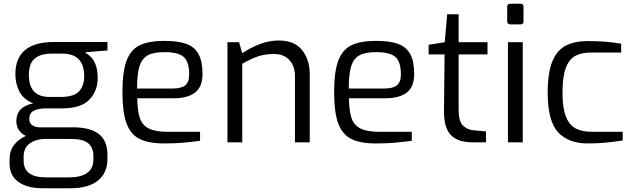

<svg xmlns="http://www.w3.org/2000/svg" viewBox="-20 -759 3374 1024"><path d="M553 -490 433 -480Q453 -467 466.5 -453.5Q480 -440 490.5 -412.5Q501 -385 501 -343Q501 -273 456 -227Q411 -181 312 -181H227Q182 -181 159 -168Q136 -155 136 -124Q136 -102 152.5 -91Q169 -80 192 -80H369Q462 -80 507.5 -44Q553 -8 553 67V89Q553 163 502.5 204Q452 245 356 245H207Q126 245 78.5 211.5Q31 178 31 113V89Q31 45 55 14Q79 -17 118 -34Q93 -46 80 -66.5Q67 -87 67 -113Q67 -189 157 -208Q105 -229 83.5 -270.5Q62 -312 62 -363Q62 -535 268 -535H553ZM429 -352Q429 -473 313 -473H256Q196 -473 165 -446.5Q134 -420 134 -359Q134 -242 244 -242H304Q374 -242 401.5 -272Q429 -302 429 -352ZM221 -18Q173 -18 139.5 5.5Q106 29 106 76V98Q106 187 225 187H349Q411 187 444.5 163.5Q478 140 478 92V72Q478 29 451 5.5Q424 -18 359 -18Z M633 -268Q633 -375 654.5 -434Q676 -493 724 -517Q772 -541 857 -541Q930 -541 974 -525Q1018 -509 1039 -470.5Q1060 -432 1060 -364Q1060 -296 1020.5 -265.5Q981 -235 908 -235H712Q713 -166 726 -128.5Q739 -91 774 -73.5Q809 -56 875 -56H1047V-8Q993 -1 951 2.5Q909 6 856 6Q770 6 722.5 -19Q675 -44 654 -103Q633 -162 633 -268ZM901 -287Q947 -287 968 -304Q989 -321 989 -363Q989 -430 959.5 -455.5Q930 -481 857 -481Q799 -481 768 -464Q737 -447 724 -406Q711 -365 711 -287Z M1193 -534H1255L1272 -475Q1314 -504 1365 -523.5Q1416 -543 1467 -543Q1550 -543 1591 -492Q1632 -441 1632 -363V0H1553V-354Q1553 -406 1523.5 -438.5Q1494 -471 1442 -471Q1394 -471 1356.5 -458.5Q1319 -446 1272 -419V0H1193Z M1762 -268Q1762 -375 1783.5 -434Q1805 -493 1853 -517Q1901 -541 1986 -541Q2059 -541 2103 -525Q2147 -509 2168 -470.5Q2189 -432 2189 -364Q2189 -296 2149.5 -265.5Q2110 -235 2037 -235H1841Q1842 -166 1855 -128.5Q1868 -91 1903 -73.5Q1938 -56 2004 -56H2176V-8Q2122 -1 2080 2.5Q2038 6 1985 6Q1899 6 1851.5 -19Q1804 -44 1783 -103Q1762 -162 1762 -268ZM2030 -287Q2076 -287 2097 -304Q2118 -321 2118 -363Q2118 -430 2088.5 -455.5Q2059 -481 1986 -481Q1928 -481 1897 -464Q1866 -447 1853 -406Q1840 -365 1840 -287Z M2348 -173 2351 -469H2266V-520L2352 -534L2365 -683H2426V-534H2580V-469H2426V-173Q2426 -112 2449 -89.5Q2472 -67 2507 -64L2572 -58V0H2499Q2420 0 2383 -40.5Q2346 -81 2348 -173Z M2685 -645V-723Q2685 -739 2701 -739H2757Q2772 -739 2772 -723V-645Q2772 -629 2757 -629H2701Q2694 -629 2689.5 -633.5Q2685 -638 2685 -645ZM2689 -534H2768V0H2689Z M2901 -266Q2901 -373 2926.5 -433Q2952 -493 2999 -516.5Q3046 -540 3116 -540Q3212 -540 3293 -526V-479H3137Q3082 -479 3048.5 -461Q3015 -443 2997.5 -396.5Q2980 -350 2980 -264Q2980 -182 2998.5 -136.5Q3017 -91 3051 -73.5Q3085 -56 3138 -56H3301V-10Q3207 6 3114 6Q3012 6 2956.5 -53.5Q2901 -113 2901 -266Z"/></svg>

Font: Exo
Style: Regular
Weight: 400
Designer: Natanael Gama
Foundry: Natanael Gama
Version: Version 1.500; ttfautohint (v1.6)